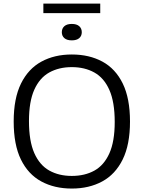

<svg xmlns="http://www.w3.org/2000/svg" viewBox="-20 -1058 814 1087"><path d="M386.5 9.5Q288 9.5 213.8 -30.8Q139.5 -71 98.5 -154.8Q57.5 -238.5 57.5 -370Q57.5 -501.5 99 -585.2Q140.5 -669 214.5 -709.2Q288.5 -749.5 386.5 -749.5Q485.5 -749.5 559.8 -709.2Q634 -669 675 -585Q716 -501 716 -370Q716 -239 674.5 -155Q633 -71 558.8 -30.8Q484.5 9.5 386.5 9.5ZM386.5 -62Q460 -62 514.5 -92.2Q569 -122.5 599.2 -189.8Q629.5 -257 629.5 -367.5Q629.5 -480.5 599.2 -548.8Q569 -617 514.2 -647.5Q459.5 -678 386.5 -678Q314 -678 259.2 -647.8Q204.5 -617.5 174.2 -550.2Q144 -483 144 -372.5Q144 -259.5 174.2 -191.2Q204.5 -123 259 -92.5Q313.5 -62 386.5 -62ZM386.5 -829.5Q359 -829.5 344.5 -842Q330 -854.5 330 -875.5Q330 -897 344.5 -909.8Q359 -922.5 386.5 -922.5Q414 -922.5 428.5 -909.8Q443 -897 443 -875.5Q443 -854.5 428.5 -842Q414 -829.5 386.5 -829.5ZM225.5 -983.5V-1037.5H547.5V-983.5Z"/></svg>

Font: Encode Sans SmExp
Style: Regular
Weight: 400
Width: 6
Designer: Multiple Designers
Foundry: Impallari Type
Version: Version 3.002; ttfautohint (v1.8.3) -l 8 -r 50 -G 200 -x 14 